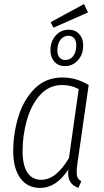

<svg xmlns="http://www.w3.org/2000/svg" viewBox="-20 -913 509 944"><path d="M416 -495 361 -112Q357 -87 357 -65Q357 -49 362 -39Q367 -29 380 -22L365 11Q340 1 327.5 -16Q315 -33 315 -64Q315 -74 316 -80Q257 11 177 11Q115 11 80 -37Q45 -85 45 -170Q45 -256 70.5 -339.5Q96 -423 150.5 -477.5Q205 -532 287 -532Q355 -532 416 -495ZM91 -170Q91 -101 114.5 -65Q138 -29 183 -29Q256 -29 319 -136L367 -475Q329 -495 286 -495Q221 -495 177 -446Q133 -397 112 -322Q91 -247 91 -170ZM389 -690Q389 -645 363 -616.5Q337 -588 299 -588Q267 -588 247.5 -609.5Q228 -631 228 -665Q228 -710 254 -738.5Q280 -767 318 -767Q350 -767 369.5 -745.5Q389 -724 389 -690ZM262 -665Q262 -643 272.5 -630.5Q283 -618 300 -618Q326 -618 340.5 -638Q355 -658 355 -690Q355 -712 345 -724.5Q335 -737 317 -737Q292 -737 277 -717Q262 -697 262 -665ZM393 -893 413 -852 243 -777 229 -804Z"/></svg>

Font: Fira Sans Extra Condensed ExtraLight
Style: Italic
Weight: 275
Width: 3
Italic angle: -8°
Designer: Carrois Corporate & Edenspiekermann AG
Foundry: Carrois Corporate GbR & Edenspiekermann AG
Version: Version 4.203